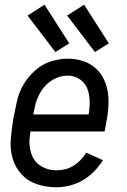

<svg xmlns="http://www.w3.org/2000/svg" viewBox="-20 -787 540 815"><path d="M215 -566 97 -721 169 -767 274 -603ZM383 -566 265 -721 337 -767 442 -603ZM219 8Q177 8 137.5 -5Q98 -18 71 -47.5Q44 -77 33 -116.5Q22 -156 26 -199.5Q30 -243 37 -286Q44 -322 52 -358Q60 -394 79.5 -427.5Q99 -461 128.5 -487.5Q158 -514 195 -526Q232 -538 268 -538Q304 -538 337.5 -526Q371 -514 394.5 -489Q418 -464 429 -431Q440 -398 440.5 -361.5Q441 -325 435 -289L424 -229H109Q108 -216 106 -202Q102 -166 113.5 -133Q125 -100 154 -82Q183 -64 219 -64Q299 -64 346 -139L417 -107Q395 -72 364 -45Q333 -18 295 -5Q257 8 219 8ZM121 -301H356Q361 -329 360.5 -357.5Q360 -386 350.5 -411Q341 -436 318 -451Q295 -466 267 -466Q234 -466 203.5 -448Q173 -430 154.5 -400Q136 -370 129 -338Q125 -320 121 -301Z"/></svg>

Font: Iosevka SS08
Style: Italic
Weight: 400
Italic angle: -10°
Monospace: yes
Designer: Belleve Invis
Foundry: Belleve Invis
Version: 2.1.0; ttfautohint (v1.8.2)